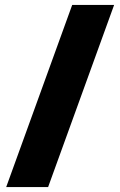

<svg xmlns="http://www.w3.org/2000/svg" viewBox="-20 -744 482 774"><path d="M440 -724H271L5 10H174Z"/></svg>

Font: Noto Sans Myanmar UI Black
Style: Regular
Weight: 900
Designer: Monotype Design Team
Foundry: Monotype Imaging Inc.
Version: Version 2.103